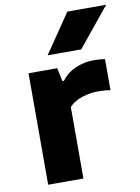

<svg xmlns="http://www.w3.org/2000/svg" viewBox="-90 -868 676 928"><g transform="rotate(-10 248.5 -404.0)"><path d="M70 0V-547H211L224.5 -481.5H232.5Q259 -517.5 301.5 -536Q344 -554.5 394 -554.5Q408 -554.5 421.2 -553.2Q434.5 -552 446 -550V-397.5Q431.5 -400.5 415 -401.5Q398.5 -402.5 384 -402.5Q347.5 -402.5 307.5 -390Q267.5 -377.5 243 -351V0ZM176 -616.5 306.5 -808H497L341 -616.5Z"/></g></svg>

Font: Encode Sans Expanded Expanded
Style: Bold
Weight: 700
Width: 7
Designer: Multiple Designers
Foundry: Impallari Type
Version: Version 3.000; ttfautohint (v1.8.3) -l 8 -r 50 -G 200 -x 14 